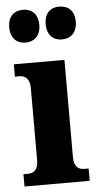

<svg xmlns="http://www.w3.org/2000/svg" viewBox="-55 -804 432 839"><g transform="rotate(-5 161.5 -385.0)"><path d="M78 -626C115 -626 144 -650 144 -698C144 -748 115 -770 78 -770C41 -770 12 -748 12 -698C12 -650 41 -626 78 -626ZM237 -626C275 -626 304 -650 304 -698C304 -748 275 -770 237 -770C200 -770 172 -748 172 -698C172 -650 200 -626 237 -626ZM18 0H304V-54H286C259 -54 240 -67 240 -110V-536H18V-482H37C63 -482 83 -467 83 -426V-110C83 -67 63 -54 37 -54H18Z"/></g></svg>

Font: Noto Serif Condensed ExtraBold
Style: Regular
Weight: 800
Width: 3
Designer: Monotype Design Team
Foundry: Monotype Imaging Inc.
Version: Version 2.013